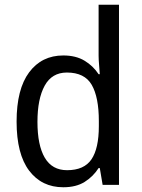

<svg xmlns="http://www.w3.org/2000/svg" viewBox="-20 -780 599 810"><path d="M247 10Q156 10 103 -60Q50 -130 50 -267Q50 -404 103 -475Q156 -546 247 -546Q300 -546 336.5 -524Q373 -502 396 -467H401Q400 -484 398 -506.5Q396 -529 396 -545V-760H482V0H413L401 -71H396Q373 -35 337 -12.5Q301 10 247 10ZM263 -62Q335 -62 366 -108Q397 -154 397 -248V-269Q397 -370 367 -422Q337 -474 262 -474Q199 -474 168.5 -418.5Q138 -363 138 -266Q138 -167 169 -114.5Q200 -62 263 -62Z"/></svg>

Font: Noto Sans Khmer SemiCondensed
Style: Regular
Weight: 400
Width: 4
Designer: Danh Hong and the Monotype Design Team
Foundry: Monotype Imaging Inc.
Version: Version 2.004; ttfautohint (v1.8.4.7-5d5b)